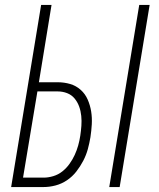

<svg xmlns="http://www.w3.org/2000/svg" viewBox="-20 -755 640 775"><path d="M421 0 542 -735H584L463 0ZM25 0 146 -735H188L137 -423H213Q239 -423 263 -416Q287 -409 305.5 -392.5Q324 -376 334 -353Q344 -330 348 -305Q352 -280 350.5 -253.5Q349 -227 345 -201Q341 -177 334.5 -153Q328 -129 316 -106Q304 -83 288 -62.5Q272 -42 250.5 -27.5Q229 -13 204.5 -6.5Q180 0 156 0ZM156 -38Q175 -38 195 -44Q215 -50 231.5 -63Q248 -76 260.5 -93.5Q273 -111 281.5 -129.5Q290 -148 295.5 -167.5Q301 -187 304 -207Q307 -227 308.5 -247Q310 -267 308 -287Q306 -307 299.5 -325Q293 -343 281 -357.5Q269 -372 251 -379Q233 -386 213 -386H131L73 -38Z"/></svg>

Font: Iosevka XLt Ex Obl
Style: Regular
Weight: 200
Width: 7
Italic angle: -9°
Monospace: yes
Designer: Belleve Invis
Foundry: Belleve Invis
Version: Version 32.5.0; ttfautohint (v1.8.4)